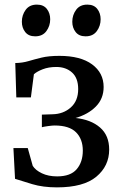

<svg xmlns="http://www.w3.org/2000/svg" viewBox="-20 -800 530 830"><path d="M226 10Q166 10 119.8 -3.8Q73.5 -17.5 45 -27L38 -160H100L121.5 -83Q133.5 -64 161.2 -50.8Q189 -37.5 227 -37.5Q285 -37.5 311.5 -68.5Q338 -99.5 338 -149Q338 -198.5 308.8 -228Q279.5 -257.5 216 -257.5Q206 -257.5 186.8 -254.8Q167.5 -252 161 -250V-304.5L207 -306Q254 -307 286 -335.5Q318 -364 318 -415Q318 -462.5 291.5 -486.5Q265 -510.5 223.5 -510.5Q190 -510.5 164.5 -500.5Q139 -490.5 126.5 -479L113.5 -379H50.5L46 -527.5Q77 -528 103 -535.8Q129 -543.5 159.8 -551Q190.5 -558.5 237 -558.5Q328 -558.5 378 -521.8Q428 -485 428 -424Q428 -373.5 394.5 -339.5Q361 -305.5 306.5 -290Q373 -283 412.5 -248.8Q452 -214.5 452 -153.5Q452 -82.5 396.5 -36.2Q341 10 226 10ZM131.5 -643Q103.5 -643 89 -661.5Q74.5 -680 74.5 -706Q74.5 -735 91 -757.5Q107.5 -780 139 -780H140Q168 -780 182.5 -761.5Q197 -743 197 -716.5Q197 -688 180.5 -665.5Q164 -643 132.5 -643ZM349.5 -643Q321.5 -643 307 -661.5Q292.5 -680 292.5 -706Q292.5 -735 309 -757.5Q325.5 -780 357 -780H358Q386 -780 400.5 -761.5Q415 -743 415 -716.5Q415 -688 398.5 -665.5Q382 -643 350.5 -643Z"/></svg>

Font: Merriweather Text
Style: Regular
Weight: 400
Designer: Eben Sorkin
Foundry: Eben Sorkin
Version: Version 2.100; ttfautohint (v1.7.19-72a1) -l 8 -r 50 -G 200 